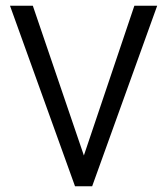

<svg xmlns="http://www.w3.org/2000/svg" viewBox="-20 -653 587 673"><path d="M95 -633 274 -108 451 -633H531L303 0H243L15 -633Z"/></svg>

Font: Tajawal
Style: Regular
Weight: 400
Designer: Boutros Fonts
Foundry: Created by Boutros International 2017
Version: Version 1.700